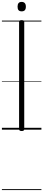

<svg xmlns="http://www.w3.org/2000/svg" viewBox="-20 -1359 454 2012"><path d="M207 14Q193 14 186.5 9Q180 4 180 -5V-1129Q180 -1139 186.5 -1143.5Q193 -1148 207 -1148Q221 -1148 227.5 -1143.5Q234 -1139 234 -1129V-5Q234 4 228 9Q222 14 207 14ZM207 -1240Q185 -1240 174.5 -1252Q164 -1264 164 -1289Q164 -1314 174.5 -1326.5Q185 -1339 207 -1339Q228 -1339 239.5 -1326.5Q251 -1314 251 -1289Q251 -1264 240 -1252Q229 -1240 207 -1240ZM0 623H414V633H0ZM0 -20H414V0H0ZM0 -505H414V-500H0ZM0 -1143H414V-1133H0Z"/></svg>

Font: Playwrite CL Guides
Style: Regular
Weight: 400
Designer: Veronika Burian, José Scaglione
Foundry: TypeTogether
Version: Version 1.003